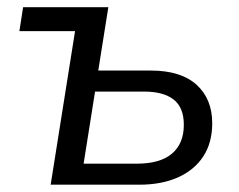

<svg xmlns="http://www.w3.org/2000/svg" viewBox="-20 -506 654 526"><path d="M118.8 0 185.6 -420.7H33.1L43.3 -486.3H276.8L249.2 -312.7H393.3Q475.6 -312.7 518.5 -273.8Q561.4 -234.9 561.4 -168.4Q561.4 -115.2 537.1 -77.8Q512.7 -40.4 467.9 -20.2Q423.1 0 361.2 0ZM209.1 -57.6H354.5Q418.6 -57.6 451.1 -85.1Q483.6 -112.7 483.6 -164.1Q483.6 -211.7 455.6 -233.4Q427.5 -255.1 375 -255.1H240.4Z"/></svg>

Font: Nunito Sans 12pt ExtraLight
Style: Italic
Weight: 200
Italic angle: -9°
Designer: Vernon Adams
Foundry: Vernon Adams
Version: Version 3.101;gftools[0.9.27]